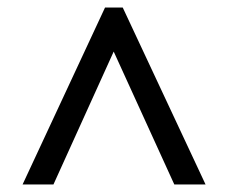

<svg xmlns="http://www.w3.org/2000/svg" viewBox="-20 -734 607 510"><path d="M40 -244 259 -714H306L526 -244H443L282 -597L122 -244Z"/></svg>

Font: Noto Rashi Hebrew ExtraBold
Style: Regular
Weight: 800
Version: Version 1.006